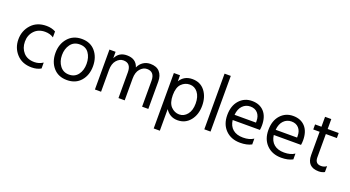

<svg xmlns="http://www.w3.org/2000/svg" viewBox="-58 -1400 4179 2291"><g transform="rotate(20 2032.0 -255.0)"><path d="M304 11Q184 11 113.5 -65.5Q43 -142 43 -251Q43 -360 113.5 -438Q184 -516 306 -516Q371 -516 422 -488V-413Q376 -444 314 -444Q228 -444 176.5 -388.5Q125 -333 125.5 -251Q126 -169 175 -114.5Q224 -60 314 -60Q372 -60 422 -93V-18Q374 11 304 11Z M754 -444Q678 -444 637 -388Q596 -332 596 -252Q596 -172 638 -116.5Q680 -61 753 -61Q826 -61 867 -115.5Q908 -170 908 -252.5Q908 -335 869 -389.5Q830 -444 754 -444ZM755 -514Q865 -514 927.5 -440Q990 -366 990 -252.5Q990 -139 926 -65Q862 9 751.5 9Q641 9 577.5 -64.5Q514 -138 514 -250.5Q514 -363 579.5 -438.5Q645 -514 755 -514Z M1784 0H1705V-328Q1705 -443 1608 -443Q1560 -443 1522 -399.5Q1484 -356 1484 -277V0H1405V-328Q1405 -443 1308 -443Q1260 -443 1222 -399.5Q1184 -356 1184 -277V0H1106V-507H1184V-425Q1226 -514 1327 -514Q1444 -514 1475 -415Q1497 -463 1536.5 -488.5Q1576 -514 1625 -514Q1704 -514 1744 -469Q1784 -424 1784 -348Z M2152 -443Q2091 -443 2046.5 -398.5Q2002 -354 2002 -255Q2002 -156 2047 -110Q2092 -64 2151.5 -64Q2211 -64 2252 -114.5Q2293 -165 2293 -253Q2293 -341 2253 -392Q2213 -443 2152 -443ZM2002 197H1924V-507H2002V-430Q2055 -515 2157.5 -515Q2260 -515 2317.5 -441.5Q2375 -368 2375 -254.5Q2375 -141 2314.5 -66.5Q2254 8 2155.5 8Q2057 8 2002 -77Z M2574 0H2495V-707H2574Z M2775 -286H3047V-306Q3047 -369 3013 -406.5Q2979 -444 2920.5 -444Q2862 -444 2822 -403Q2782 -362 2775 -286ZM2950 5Q2835 5 2764.5 -65.5Q2694 -136 2694 -254.5Q2694 -373 2757 -443Q2820 -513 2917 -513Q3014 -513 3070 -452Q3126 -391 3126 -279Q3126 -247 3121 -220H2775Q2784 -145 2832 -105Q2880 -65 2961.5 -65Q3043 -65 3094 -100V-26Q3035 5 2950 5Z M3297 -286H3569V-306Q3569 -369 3535 -406.5Q3501 -444 3442.5 -444Q3384 -444 3344 -403Q3304 -362 3297 -286ZM3472 5Q3357 5 3286.5 -65.5Q3216 -136 3216 -254.5Q3216 -373 3279 -443Q3342 -513 3439 -513Q3536 -513 3592 -452Q3648 -391 3648 -279Q3648 -247 3643 -220H3297Q3306 -145 3354 -105Q3402 -65 3483.5 -65Q3565 -65 3616 -100V-26Q3557 5 3472 5Z M3948 5Q3798 5 3798 -148V-443H3717V-507H3798V-633H3877V-507H4017V-443H3877V-146Q3877 -65 3953 -65Q3992 -65 4022 -88V-13Q3989 5 3948 5Z"/></g></svg>

Font: Hind Colombo
Style: Regular
Weight: 400
Designer: Jyotish Sonowal, Aditi Pimprikar
Foundry: Indian Type Foundry
Version: Version 1.000;PS 1.0;hotconv 1.0.86;makeotf.lib2.5.63406; tt